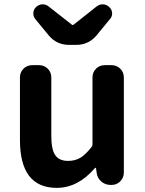

<svg xmlns="http://www.w3.org/2000/svg" viewBox="-20 -864 677 897"><path d="M245.1 13.7Q73.2 13.7 73.2 -210V-502Q73.2 -526.4 89.8 -543Q106.4 -559.6 130.9 -559.6H162.1Q186.5 -559.6 203.1 -543Q219.7 -526.4 219.7 -502V-228.5Q219.7 -165 238.3 -138.7Q256.8 -112.3 297.9 -112.3Q331.1 -112.3 355.5 -127Q379.9 -141.6 407.2 -176.8Q412.1 -181.6 412.1 -189.5V-502Q412.1 -526.4 428.7 -543Q445.3 -559.6 469.7 -559.6H501Q525.4 -559.6 542 -543Q558.6 -526.4 558.6 -502V-57.6Q558.6 -34.2 542 -17.1Q525.4 0 501 0H497.1Q471.7 0 453.1 -16.1Q434.6 -32.2 431.6 -56.6L428.7 -78.1Q427.7 -80.1 425.8 -80.1Q423.8 -80.1 422.9 -78.1Q343.8 13.7 245.1 13.7ZM302.7 -654.3Q245.1 -654.3 208 -698.2L144.5 -775.4Q135.7 -786.1 135.7 -800.8Q135.7 -819.3 148.4 -831.1Q161.1 -842.8 177.7 -843.8Q178.7 -843.8 179.7 -843.8Q195.3 -843.8 207 -834L315.4 -749Q317.4 -747.1 319.8 -747.1Q322.3 -747.1 324.2 -749L431.6 -834Q444.3 -843.8 459 -843.8Q460 -843.8 461.9 -843.8Q478.5 -842.8 490.2 -831.1Q503.9 -819.3 503.9 -800.8Q503.9 -786.1 494.1 -775.4L430.7 -698.2Q393.6 -654.3 335.9 -654.3Z"/></svg>

Font: Gen Jyuu Gothic P Bold
Style: Bold
Weight: 700
Designer: [Source Han Sans]
Ryoko NISHIZUKA  (kana & ideographs); Paul D. Hunt (Latin, Greek & Cyrillic); Wenlong ZHANG  (bopomofo
Version: Version 1.002.20150607